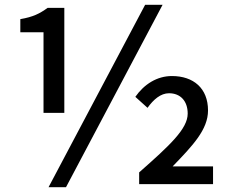

<svg xmlns="http://www.w3.org/2000/svg" viewBox="-20 -770 962 803"><path d="M183 13H256L660 -750H587ZM162 -298H249V-737H179C146 -713 118 -699 65 -690V-635H162ZM562 0H871V-74H702C786 -161 850 -228 850 -308C850 -401 789 -452 699 -452C637 -452 583 -418 546 -365L597 -319C622 -354 652 -380 687 -380C735 -380 765 -347 765 -295C765 -231 690 -162 562 -49Z"/></svg>

Font: Noto Sans JP Medium
Style: Regular
Weight: 500
Designer: Ryoko NISHIZUKA  (kana, bopomofo & ideographs); Paul D. Hunt (Latin, Greek & Cyrillic); Sandoll Communications , Soo-you
Foundry: Adobe
Version: Version 2.002;hotconv 1.0.116;makeotfexe 2.5.65601